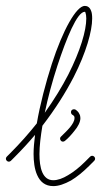

<svg xmlns="http://www.w3.org/2000/svg" viewBox="-30 -650 343 652"><path d="M-7 -118C-11 -114 -11 -108 -7 -104C-3 -100 3 -100 7 -104L19 -116C44 -141 68 -167 89 -192C86 -168 84 -146 84 -127C84 -103 87 -76 96 -56C106 -33 123 -18 151 -18C169 -18 189 -25 211 -37C231 -49 252 -66 273 -87L290 -104C294 -108 294 -114 290 -118C286 -122 280 -122 276 -118L259 -101C240 -82 220 -66 201 -55C183 -44 166 -38 151 -38C132 -38 121 -49 114 -64C106 -82 104 -105 104 -127C104 -154 108 -187 114 -223C158 -280 193 -336 220 -388C263 -472 283 -545 283 -587C283 -598 282 -608 279 -614C275 -625 267 -630 258 -630C229 -630 183 -547 146 -433C125 -368 106 -295 95 -231C68 -197 38 -163 5 -130ZM165 -427C196 -521 232 -610 258 -610C260 -610 260 -608 260 -607C262 -602 263 -595 263 -587C263 -546 243 -478 202 -397C181 -356 154 -312 122 -267C133 -320 148 -375 165 -427ZM226 -278C221 -280 215 -279 212 -274C210 -269 211 -263 216 -260C219 -259 220 -257 222 -255C223 -253 223 -251 223 -249C223 -239 216 -228 208 -218C198 -206 186 -195 177 -186C173 -183 173 -176 177 -172C180 -168 187 -168 191 -172C201 -180 213 -193 223 -206C235 -220 243 -236 243 -249C243 -254 242 -259 239 -264C237 -269 232 -274 226 -278Z"/></svg>

Font: Mistral SingleLine OTF-SVG Regular
Style: Regular
Weight: 300
Designer: François Chastanet, Élisa Garzelli, Anais Alves, Morgane Autin
Foundry: institut supérieur des arts et du design Toulouse / isdaT
Version: Version 1.000;hotconv 1.0.117;makeotfexe 2.5.65602 DEVELOPME